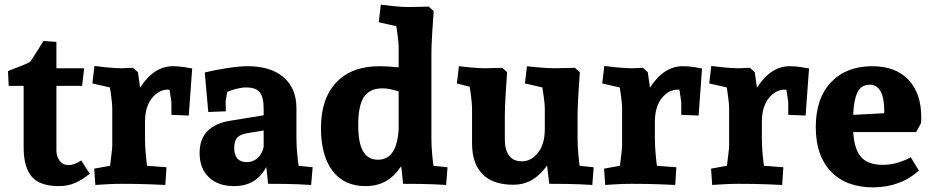

<svg xmlns="http://www.w3.org/2000/svg" viewBox="-20 -786 3981 821"><path d="M231 9.8Q150.9 9.8 116 -30.5Q81.1 -70.8 81.1 -155.8V-418.9H17.1L14.2 -481.9Q20 -484.9 63.5 -501.5Q106.9 -518.1 110.8 -523.9Q118.7 -535.2 138.9 -567.6Q159.2 -600.1 166 -610.8L221.2 -606.9V-494.1H339.8L331.1 -418.9H221.2V-143.1Q221.2 -117.2 235.1 -98.6Q249 -80.1 272.9 -80.1Q285.2 -80.1 297.1 -84.5Q309.1 -88.9 317.1 -93.5Q325.2 -98.1 327.1 -100.1L363.8 -43Q333 -18.1 302 -4.2Q271 9.8 231 9.8Z M719.7 -502.9Q742.7 -502.9 768.3 -499Q793.9 -495.1 801.8 -493.2L787.1 -292L712.9 -294.9V-350.1Q712.9 -354 705.1 -401.9Q703.1 -402.8 698.7 -402.8Q658.7 -402.8 629.4 -366Q600.1 -329.1 600.1 -265.1V-192.9Q600.1 -162.1 603.5 -125Q606.9 -87.9 608.9 -77.1L691.9 -70.8L687 4.9Q672.9 3.9 620.8 2Q568.8 0 498 0Q469.2 0 434.1 2Q398.9 3.9 387.7 4.9L382.8 -64.9L450.7 -77.1Q451.7 -88.4 455.8 -119.6Q460 -150.9 460 -163.1V-325.2Q460 -338.4 456.1 -369.6Q452.1 -400.9 449.7 -412.1L375 -429.2L383.8 -503.9Q396 -502 435.5 -498Q475.1 -494.1 501 -494.1L548.8 -496.1L569.8 -477.1L579.1 -411.1Q637.7 -502.9 719.7 -502.9Z M980.5 9.8Q912.6 9.8 873 -28.1Q833.5 -65.9 833.5 -131.8Q833.5 -249 965.8 -270L1107.4 -293V-321.8Q1107.4 -370.6 1090.6 -391.4Q1073.7 -412.1 1032.7 -412.1Q1014.6 -412.1 991.7 -406.5Q968.8 -400.9 951.7 -393.1L944.8 -353L945.8 -310.1L870.6 -307.1L855.5 -476.1Q901.4 -487.3 953.6 -495.1Q1005.9 -502.9 1038.6 -502.9Q1137.7 -502.9 1192.6 -455.6Q1247.6 -408.2 1247.6 -323.2V-192.9Q1247.6 -162.1 1251.2 -125Q1254.9 -87.9 1256.8 -77.1L1316.9 -70.8L1310.5 4.9Q1300.8 3.9 1255.6 2Q1210.4 0 1126.5 0L1118.7 -71.8Q1095.7 -29.8 1061.8 -10Q1027.8 9.8 980.5 9.8ZM981.4 -153.8Q981.4 -92.8 1035.6 -92.8Q1061.5 -92.8 1081.1 -109.9Q1100.6 -127 1107.4 -157.2V-228L1033.7 -215.8Q1005.9 -210.9 993.7 -196.5Q981.4 -182.1 981.4 -153.8Z M1703.6 0 1695.8 -75.2Q1665 -30.3 1628.4 -10.3Q1591.8 9.8 1542.5 9.8Q1451.7 9.8 1402.1 -55.2Q1352.5 -120.1 1352.5 -238.8Q1352.5 -364.7 1418 -433.8Q1483.4 -502.9 1603.5 -502.9Q1636.7 -502.9 1684.6 -498V-586.9Q1684.6 -600.1 1680.7 -631.6Q1676.8 -663.1 1674.8 -673.8L1599.6 -690.9L1608.4 -766.1Q1620.6 -764.2 1660.2 -760Q1699.7 -755.9 1725.6 -755.9L1813.5 -757.8L1834.5 -738.8Q1832.5 -717.8 1828.6 -652.8Q1824.7 -587.9 1824.7 -557.1V-192.9Q1824.7 -162.1 1828.1 -125Q1831.5 -87.9 1833.5 -77.1L1893.6 -70.8L1887.7 4.9Q1877.4 3.9 1832.5 2Q1787.6 0 1703.6 0ZM1615.7 -408.2Q1560.5 -408.2 1536.1 -371.1Q1511.7 -334 1511.7 -252Q1511.7 -175.8 1532.2 -139.4Q1552.7 -103 1596.7 -103Q1676.8 -103 1684.6 -232.9V-395Q1644.5 -408.2 1615.7 -408.2Z M2350.6 -494.1 2438.5 -496.1 2459.5 -477.1Q2457.5 -456.1 2453.6 -391.1Q2449.7 -326.2 2449.7 -294.9V-192.9Q2449.7 -162.1 2453.1 -125Q2456.5 -87.9 2458.5 -77.1L2518.6 -70.8L2512.7 4.9Q2502.9 3.9 2457.8 2Q2412.6 0 2328.6 0L2319.3 -78.1Q2290.5 -38.1 2255.6 -17.1Q2220.7 3.9 2174.3 3.9Q2087.4 3.9 2043 -41.5Q1998.5 -86.9 1998.5 -173.8V-325.2Q1998.5 -338.4 1994.6 -371.1Q1990.7 -403.8 1988.3 -415L1933.6 -429.2L1942.4 -502.9Q1954.6 -501 1991.5 -497.6Q2028.3 -494.1 2054.7 -494.1L2127.4 -496.1L2148.4 -477.1Q2146.5 -456.1 2142.6 -391.1Q2138.7 -326.2 2138.7 -294.9V-188Q2138.7 -146 2156.5 -121.1Q2174.3 -96.2 2211.4 -96.2Q2251.5 -96.2 2280.5 -133.1Q2309.6 -169.9 2309.6 -233.9V-325.2Q2309.6 -338.4 2305.4 -369.6Q2301.3 -400.9 2299.3 -412.1L2224.6 -429.2L2233.4 -502.9Q2245.6 -501 2285.2 -497.6Q2324.7 -494.1 2350.6 -494.1Z M2899.9 -502.9Q2922.9 -502.9 2948.5 -499Q2974.1 -495.1 2981.9 -493.2L2967.3 -292L2893.1 -294.9V-350.1Q2893.1 -354 2885.3 -401.9Q2883.3 -402.8 2878.9 -402.8Q2838.9 -402.8 2809.6 -366Q2780.3 -329.1 2780.3 -265.1V-192.9Q2780.3 -162.1 2783.7 -125Q2787.1 -87.9 2789.1 -77.1L2872.1 -70.8L2867.2 4.9Q2853 3.9 2801 2Q2749 0 2678.2 0Q2649.4 0 2614.3 2Q2579.1 3.9 2567.9 4.9L2563 -64.9L2630.9 -77.1Q2631.8 -88.4 2636 -119.6Q2640.1 -150.9 2640.1 -163.1V-325.2Q2640.1 -338.4 2636.2 -369.6Q2632.3 -400.9 2629.9 -412.1L2555.2 -429.2L2564 -503.9Q2576.2 -502 2615.7 -498Q2655.3 -494.1 2681.2 -494.1L2729 -496.1L2750 -477.1L2759.3 -411.1Q2817.9 -502.9 2899.9 -502.9Z M3357.4 -502.9Q3380.4 -502.9 3406 -499Q3431.6 -495.1 3439.5 -493.2L3424.8 -292L3350.6 -294.9V-350.1Q3350.6 -354 3342.8 -401.9Q3340.8 -402.8 3336.4 -402.8Q3296.4 -402.8 3267.1 -366Q3237.8 -329.1 3237.8 -265.1V-192.9Q3237.8 -162.1 3241.2 -125Q3244.6 -87.9 3246.6 -77.1L3329.6 -70.8L3324.7 4.9Q3310.5 3.9 3258.5 2Q3206.5 0 3135.7 0Q3106.9 0 3071.8 2Q3036.6 3.9 3025.4 4.9L3020.5 -64.9L3088.4 -77.1Q3089.4 -88.4 3093.5 -119.6Q3097.7 -150.9 3097.7 -163.1V-325.2Q3097.7 -338.4 3093.8 -369.6Q3089.8 -400.9 3087.4 -412.1L3012.7 -429.2L3021.5 -503.9Q3033.7 -502 3073.2 -498Q3112.8 -494.1 3138.7 -494.1L3186.5 -496.1L3207.5 -477.1L3216.8 -411.1Q3275.4 -502.9 3357.4 -502.9Z M3628.4 -221.2Q3633.3 -145 3663.3 -113Q3693.4 -81.1 3753.4 -81.1Q3785.6 -81.1 3812.5 -88.6Q3839.4 -96.2 3854.7 -103.5Q3870.1 -110.8 3874.5 -113.8L3909.2 -56.2Q3830.1 14.6 3713.4 15.1Q3598.1 15.1 3533.2 -52.5Q3468.3 -120.1 3468.3 -242.2Q3468.3 -366.2 3533.7 -434.6Q3599.1 -502.9 3709.5 -502.9Q3809.6 -502.9 3864.5 -445.1Q3919.4 -387.2 3919.4 -284.2L3918.5 -259.8L3897.5 -221.2ZM3761.2 -310.1Q3761.2 -423.8 3698.2 -423.8Q3662.1 -423.8 3646.2 -390.4Q3630.4 -356.9 3628.4 -294.9L3760.3 -301.8Z"/></svg>

Font: Sura
Style: Bold
Weight: 700
Designer: Carolina Giovagnoli
Foundry: Huerta Tipografica
Version: Version 1.002;PS 001.002;hotconv 1.0.70;makeotf.lib2.5.58329